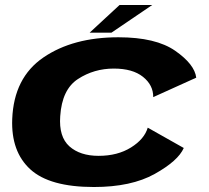

<svg xmlns="http://www.w3.org/2000/svg" viewBox="-20 -744 838 770"><path d="M356.5 6Q506.5 6 600.5 -46.5Q694.5 -99 717 -150.5L572.5 -232Q559 -186 505.2 -152.5Q451.5 -119 375.5 -119Q301 -119 258.2 -157.2Q215.5 -195.5 221.5 -278Q228.5 -385.5 292.8 -427.2Q357 -469 436.5 -469Q512 -469 553.5 -435.8Q595 -402.5 594.5 -354.5L767 -432.5Q760.5 -486 682.8 -540.2Q605 -594.5 455 -594.5Q272.5 -594.5 154 -513.5Q35.5 -432.5 29 -266.5Q24 -136 101.5 -65Q179 6 356.5 6ZM339.5 -613H427L590.5 -724H459.5Z"/></svg>

Font: Anybody Expanded
Style: Bold Italic
Weight: 700
Width: 7
Italic angle: -10°
Version: Version 1.113;gftools[0.9.25]